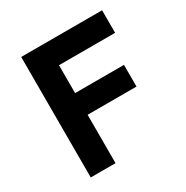

<svg xmlns="http://www.w3.org/2000/svg" viewBox="-161 -833 934 966"><g transform="rotate(-30 305.5 -350.0)"><path d="M92 0V-700H562V-569H236V-407H520V-281H236V0Z"/></g></svg>

Font: Lexend SemiBold
Style: Regular
Weight: 600
Designer: Bonnie Shaver-Troup, Thomas Jockin
Foundry: Lexend
Version: Version 1.005; ttfautohint (v1.8.3)